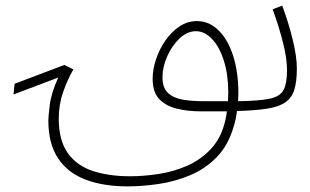

<svg xmlns="http://www.w3.org/2000/svg" viewBox="-20 -391 1104 683"><path d="M691 5Q649 5 610.5 -4Q572 -13 547.5 -37.5Q523 -62 523 -111Q523 -144 535 -180Q547 -216 568.5 -247Q590 -278 618.5 -297Q647 -316 681 -316Q724 -316 757.5 -283Q791 -250 809.5 -192Q828 -134 828 -58Q828 -45 827 -31Q902 -32 939.5 -40Q977 -48 989 -71.5Q1001 -95 1001 -141Q1001 -182 987.5 -236.5Q974 -291 950 -358L984 -371Q1007 -309 1021.5 -249Q1036 -189 1036 -148Q1036 -101 1027 -72Q1018 -43 995 -27Q972 -11 930.5 -4.5Q889 2 823 4Q819 35 811 60Q792 126 751 168Q710 210 656 232.5Q602 255 544 263.5Q486 272 434 272Q348 272 284.5 248Q221 224 186.5 172Q152 120 152 37Q152 24 157 -17.5Q162 -59 187 -115L28 -55L32 -93L209 -160L241 -144Q220 -108 204.5 -63.5Q189 -19 189 31Q189 109 221.5 154Q254 199 311 217.5Q368 236 443 236Q490 236 543.5 228Q597 220 646 198.5Q695 177 731.5 137.5Q768 98 782 35Q785 22 787 5Q766 5 742 5Q718 5 691 5ZM702 -31Q727 -31 749 -31Q771 -31 791 -31Q792 -47 792 -62Q792 -125 776.5 -174.5Q761 -224 734.5 -252Q708 -280 677 -280Q646 -280 619 -254.5Q592 -229 575 -191Q558 -153 558 -116Q558 -78 578 -60Q598 -42 630.5 -36.5Q663 -31 702 -31Z"/></svg>

Font: Noto Sans Arabic UI XLt
Style: Regular
Weight: 200
Designer: Monotype Design Team, Nadine Chahine and Nizar Qandah
Foundry: Monotype Imaging Inc.
Version: Version 2.010; ttfautohint (v1.8.4.7-5d5b)